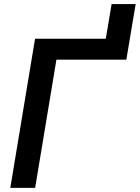

<svg xmlns="http://www.w3.org/2000/svg" viewBox="-20 -916 681 936"><path d="M30.2 0H151.3L255 -625H595.9L641.3 -896.3H524.1L495.7 -727.3H150.9Z"/></svg>

Font: Magic Ui Pro Semi Bold
Style: Italic
Weight: 600
Italic angle: -9.39999°
Designer: Stefan Endress, Andreas Faust
Version: Version 1.000;FEAKit 1.0